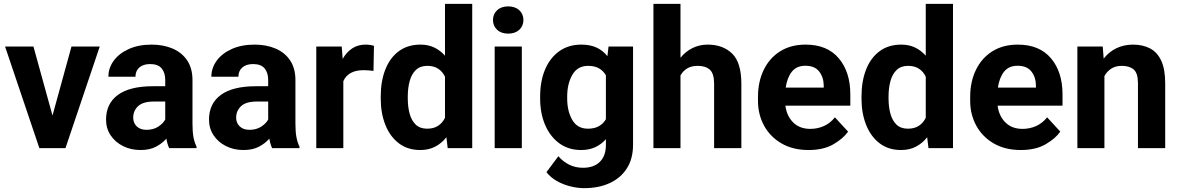

<svg xmlns="http://www.w3.org/2000/svg" viewBox="-20 -770 6129 998"><path d="M153.8 -528.3 252.9 -169.4 351.6 -528.3H498.5L320.3 0H184.6L6.3 -528.3Z M859.4 0Q850.1 -19 844.7 -49.3Q823.7 -24.9 791 -7.6Q758.3 9.8 710.4 9.8Q660.2 9.8 619.4 -10.7Q578.6 -31.2 554.9 -66.9Q531.2 -102.5 531.2 -148.4Q531.2 -231.4 592.8 -276.6Q654.3 -321.8 775.9 -321.8H838.9V-354.5Q838.9 -392.1 820.1 -414.6Q801.3 -437 760.3 -437Q724.6 -437 704.3 -419.2Q684.1 -401.4 684.1 -371.1H543.5Q543.5 -416.5 571 -454.3Q598.6 -492.2 649.2 -515.1Q699.7 -538.1 768.1 -538.1Q829.1 -538.1 877.2 -517.6Q925.3 -497.1 952.9 -456.1Q980.5 -415 980.5 -353.5V-127.4Q980.5 -84 985.8 -56.2Q991.2 -28.3 1001.5 -8.3V0ZM741.2 -95.2Q777.3 -95.2 802.7 -111.8Q828.1 -128.4 838.9 -148.9V-242.2H779.8Q723.6 -242.2 698 -218.3Q672.4 -194.3 672.4 -158.2Q672.4 -130.9 690.9 -113Q709.5 -95.2 741.2 -95.2Z M1394.5 0Q1385.3 -19 1379.9 -49.3Q1358.9 -24.9 1326.2 -7.6Q1293.5 9.8 1245.6 9.8Q1195.3 9.8 1154.5 -10.7Q1113.8 -31.2 1090.1 -66.9Q1066.4 -102.5 1066.4 -148.4Q1066.4 -231.4 1127.9 -276.6Q1189.5 -321.8 1311 -321.8H1374V-354.5Q1374 -392.1 1355.2 -414.6Q1336.4 -437 1295.4 -437Q1259.8 -437 1239.5 -419.2Q1219.2 -401.4 1219.2 -371.1H1078.6Q1078.6 -416.5 1106.2 -454.3Q1133.8 -492.2 1184.3 -515.1Q1234.9 -538.1 1303.2 -538.1Q1364.3 -538.1 1412.4 -517.6Q1460.4 -497.1 1488 -456.1Q1515.6 -415 1515.6 -353.5V-127.4Q1515.6 -84 1521 -56.2Q1526.4 -28.3 1536.6 -8.3V0ZM1276.4 -95.2Q1312.5 -95.2 1337.9 -111.8Q1363.3 -128.4 1374 -148.9V-242.2H1314.9Q1258.8 -242.2 1233.2 -218.3Q1207.5 -194.3 1207.5 -158.2Q1207.5 -130.9 1226.1 -113Q1244.6 -95.2 1276.4 -95.2Z M1923.8 -531.7 1921.4 -401.4Q1911.1 -402.8 1896.7 -404.1Q1882.3 -405.3 1870.6 -405.3Q1790 -405.3 1764.6 -348.1V0H1624V-528.3H1756.3L1761.2 -463.9Q1780.8 -498.5 1810.5 -518.3Q1840.3 -538.1 1879.9 -538.1Q1891.1 -538.1 1903.6 -536.4Q1916 -534.7 1923.8 -531.7Z M1959 -257.8V-268.1Q1959 -348.6 1983.2 -409.4Q2007.3 -470.2 2053.5 -504.2Q2099.6 -538.1 2165.5 -538.1Q2206.1 -538.1 2237.5 -522.9Q2269 -507.8 2293 -480.5V-750H2434.6V0H2307.1L2300.3 -56.6Q2275.9 -25.4 2242.2 -7.8Q2208.5 9.8 2164.6 9.8Q2099.1 9.8 2053.2 -25.1Q2007.3 -60.1 1983.2 -120.6Q1959 -181.2 1959 -257.8ZM2099.6 -268.1V-257.8Q2099.6 -214.4 2109.4 -178.7Q2119.1 -143.1 2141.1 -122.1Q2163.1 -101.1 2200.2 -101.1Q2234.4 -101.1 2257.3 -116.2Q2280.3 -131.3 2293 -157.7V-371.6Q2280.3 -397.9 2257.6 -412.8Q2234.9 -427.7 2201.2 -427.7Q2164.1 -427.7 2141.8 -406.5Q2119.6 -385.3 2109.6 -349.1Q2099.6 -313 2099.6 -268.1Z M2542.5 -666Q2542.5 -696.8 2564 -716.8Q2585.4 -736.8 2621.6 -736.8Q2657.7 -736.8 2679.2 -716.8Q2700.7 -696.8 2700.7 -666Q2700.7 -635.3 2679.2 -615.2Q2657.7 -595.2 2621.6 -595.2Q2585.4 -595.2 2564 -615.2Q2542.5 -635.3 2542.5 -666ZM2692.4 -528.3V0H2551.3V-528.3Z M2787.6 -257.8V-268.1Q2787.6 -348.6 2813.5 -409.4Q2839.4 -470.2 2887.5 -504.2Q2935.5 -538.1 3001.5 -538.1Q3048.3 -538.1 3081.5 -522.5Q3114.7 -506.8 3137.2 -478L3143.1 -528.3H3270.5V-17.6Q3270.5 54.7 3238.5 105Q3206.5 155.3 3149.4 181.6Q3092.3 208 3016.6 208Q2983.9 208 2946.8 199.2Q2909.7 190.4 2876.2 171.9Q2842.8 153.3 2820.3 125L2882.3 42Q2906.7 70.3 2939 86.2Q2971.2 102.1 3010.3 102.1Q3066.9 102.1 3098.1 71Q3129.4 40 3129.4 -16.6V-46.4Q3106 -20 3074.2 -5.1Q3042.5 9.8 3000.5 9.8Q2935.1 9.8 2887.2 -25.1Q2839.4 -60.1 2813.5 -120.6Q2787.6 -181.2 2787.6 -257.8ZM2928.2 -268.1V-257.8Q2928.2 -192.4 2954.6 -146.7Q2981 -101.1 3036.1 -101.1Q3070.3 -101.1 3093.3 -114.3Q3116.2 -127.4 3129.4 -150.4V-378.4Q3116.2 -401.9 3093.5 -414.8Q3070.8 -427.7 3037.1 -427.7Q2981.9 -427.7 2955.1 -381.3Q2928.2 -335 2928.2 -268.1Z M3517.1 -750V-469.7Q3543 -502 3579.1 -520Q3615.2 -538.1 3658.7 -538.1Q3737.3 -538.1 3785.4 -491.7Q3833.5 -445.3 3833.5 -334V0H3691.9V-335Q3691.9 -387.7 3669.7 -407.7Q3647.5 -427.7 3606.9 -427.7Q3573.7 -427.7 3551.8 -414.3Q3529.8 -400.9 3517.1 -377.9V0H3376.5V-750Z M4183.1 9.8Q4101.1 9.8 4042 -24.7Q3982.9 -59.1 3951.4 -117.2Q3919.9 -175.3 3919.9 -246.1V-265.6Q3919.9 -345.7 3950 -407.2Q3980 -468.8 4035.4 -503.4Q4090.8 -538.1 4167.5 -538.1Q4279.8 -538.1 4339.8 -467Q4399.9 -396 4399.9 -279.3V-220.7H4062.5Q4069.3 -167 4103 -133.5Q4136.7 -100.1 4191.9 -100.1Q4230 -100.1 4262.9 -115Q4295.9 -129.9 4319.8 -160.2L4388.2 -85.9Q4363.3 -49.8 4311.8 -20Q4260.3 9.8 4183.1 9.8ZM4166 -428.2Q4120.1 -428.2 4095.7 -397Q4071.3 -365.7 4064 -314.5H4261.7V-325.2Q4261.2 -368.7 4238 -398.4Q4214.8 -428.2 4166 -428.2Z M4458 -257.8V-268.1Q4458 -348.6 4482.2 -409.4Q4506.3 -470.2 4552.5 -504.2Q4598.6 -538.1 4664.6 -538.1Q4705.1 -538.1 4736.6 -522.9Q4768.1 -507.8 4792 -480.5V-750H4933.6V0H4806.2L4799.3 -56.6Q4774.9 -25.4 4741.2 -7.8Q4707.5 9.8 4663.6 9.8Q4598.1 9.8 4552.2 -25.1Q4506.3 -60.1 4482.2 -120.6Q4458 -181.2 4458 -257.8ZM4598.6 -268.1V-257.8Q4598.6 -214.4 4608.4 -178.7Q4618.2 -143.1 4640.1 -122.1Q4662.1 -101.1 4699.2 -101.1Q4733.4 -101.1 4756.3 -116.2Q4779.3 -131.3 4792 -157.7V-371.6Q4779.3 -397.9 4756.6 -412.8Q4733.9 -427.7 4700.2 -427.7Q4663.1 -427.7 4640.9 -406.5Q4618.7 -385.3 4608.6 -349.1Q4598.6 -313 4598.6 -268.1Z M5286.1 9.8Q5204.1 9.8 5145 -24.7Q5085.9 -59.1 5054.4 -117.2Q5022.9 -175.3 5022.9 -246.1V-265.6Q5022.9 -345.7 5053 -407.2Q5083 -468.8 5138.4 -503.4Q5193.8 -538.1 5270.5 -538.1Q5382.8 -538.1 5442.9 -467Q5502.9 -396 5502.9 -279.3V-220.7H5165.5Q5172.4 -167 5206.1 -133.5Q5239.7 -100.1 5294.9 -100.1Q5333 -100.1 5366 -115Q5398.9 -129.9 5422.9 -160.2L5491.2 -85.9Q5466.3 -49.8 5414.8 -20Q5363.3 9.8 5286.1 9.8ZM5269 -428.2Q5223.1 -428.2 5198.7 -397Q5174.3 -365.7 5167 -314.5H5364.7V-325.2Q5364.3 -368.7 5341.1 -398.4Q5317.9 -428.2 5269 -428.2Z M5810.5 -427.7Q5778.8 -427.7 5756.3 -413.3Q5733.9 -398.9 5720.7 -374.5V0H5580.1V-528.3H5711.9L5716.8 -465.3Q5744.1 -500.5 5783 -519.3Q5821.8 -538.1 5869.6 -538.1Q5919.4 -538.1 5957 -518.8Q5994.6 -499.5 6015.6 -455.3Q6036.6 -411.1 6036.6 -336.9V0H5895V-337.4Q5895 -389.6 5873 -408.7Q5851.1 -427.7 5810.5 -427.7Z"/></svg>

Font: Vazirmatn RD UI FD
Style: Bold
Weight: 700
Designer: Saber Rastikerdar
Foundry: Saber Rastikerdar
Version: Version 33.003